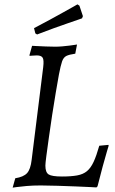

<svg xmlns="http://www.w3.org/2000/svg" viewBox="-20 -850 525 880"><path d="M167 0Q131 0 102 2.5Q73 5 55.5 7.5Q38 10 38 10L50 -33Q88 -39 104 -56.5Q120 -74 125 -117L178 -542Q182 -575 175.5 -585.5Q169 -596 149 -596Q141 -596 128.5 -595Q116 -594 116 -594Q116 -595 115.5 -595.5Q115 -596 115 -597L127 -640Q127 -640 146 -639Q165 -638 190 -637Q215 -636 233 -636Q248 -636 265.5 -637.5Q283 -639 298.5 -641Q314 -643 323.5 -644.5Q333 -646 333 -646L325 -604Q297 -600 284 -593.5Q271 -587 264.5 -568.5Q258 -550 250 -508Q244 -474 235.5 -425Q227 -376 219 -322.5Q211 -269 204 -219.5Q197 -170 192.5 -135.5Q188 -101 188 -91Q188 -60 203 -50.5Q218 -41 264 -41Q306 -41 333.5 -46Q361 -51 378.5 -65.5Q396 -80 409 -108Q422 -136 435 -182L477 -186Q477 -185 477.5 -184Q478 -183 478 -182Q478 -182 470 -155.5Q462 -129 450.5 -86.5Q439 -44 427 4L422 9Q422 9 395.5 7.5Q369 6 328 4.5Q287 3 243.5 1.5Q200 0 167 0ZM356 -766Q356 -766 339 -760Q322 -754 292.5 -744Q263 -734 226 -720.5Q189 -707 150 -692L142 -697L136 -721Q171 -739 206.5 -758.5Q242 -778 271 -794Q300 -810 317.5 -820Q335 -830 335 -830L344 -824L360 -776Z"/></svg>

Font: Alegreya
Style: Italic
Weight: 400
Italic angle: -7°
Designer: Juan Pablo del Peral
Foundry: Huerta Tipografica
Version: Version 2.009